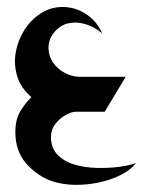

<svg xmlns="http://www.w3.org/2000/svg" viewBox="-20 -320 410 550"><path d="M132 200Q89 186 56.5 150Q24 114 24 59Q24 22 38 -1Q52 -24 70 -42Q40 -67 29.5 -101Q19 -135 25 -169.5Q31 -204 49.5 -233.5Q68 -263 96.5 -281.5Q125 -300 159 -300Q184 -300 205.5 -291Q227 -282 244.5 -265.5Q262 -249 273 -224Q251 -243 226 -250.5Q201 -258 180 -254Q155 -250 137 -229.5Q119 -209 119 -184Q119 -159 132.5 -140Q146 -121 167 -110.5Q188 -100 208 -100H340L280 0H198Q185 0 168 9.5Q151 19 138.5 35Q126 51 126 72Q126 104 145 123.5Q164 143 193.5 151.5Q223 160 256.5 161Q290 162 320.5 158Q351 154 370 147Q353 168 324.5 182Q296 196 262 203Q228 210 194.5 209.5Q161 209 132 200Z"/></svg>

Font: Reem Kufi Fun
Style: Regular
Weight: 400
Designer: Khaled Hosny
Version: Version 1.005